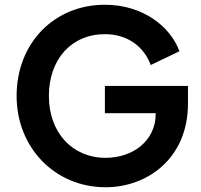

<svg xmlns="http://www.w3.org/2000/svg" viewBox="-20 -777 848 809"><path d="M425 12C601 12 772 -110 772 -340V-415H422V-300H636V-297C636 -183 539 -112 425 -112C285 -112 186 -218 186 -373C186 -527 281 -633 422 -633C518 -633 587 -580 615 -503L736 -561C698 -666 581 -757 422 -757C208 -757 50 -595 50 -373C50 -153 213 12 425 12Z"/></svg>

Font: Plus Jakarta Sans
Style: Bold
Weight: 700
Designer: Gumpita Rahayu
Foundry: Tokotype
Version: Version 2.071;gftools[0.9.30]